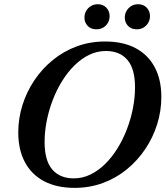

<svg xmlns="http://www.w3.org/2000/svg" viewBox="-20 -898 802 930"><path d="M196 -210Q196 -120.5 233 -77.2Q270 -34 337.5 -34Q379.5 -34 417.8 -52.5Q456 -71 489 -103.5Q522 -136 548.8 -179Q575.5 -222 594.5 -271.5Q613.5 -321 623.8 -373Q634 -425 634 -475Q634 -564.5 597.2 -607.8Q560.5 -651 492.5 -651Q450.5 -651 412.2 -632.5Q374 -614 341 -581.5Q308 -549 281.2 -506Q254.5 -463 235.5 -413.5Q216.5 -364 206.2 -312Q196 -260 196 -210ZM761.5 -428.5Q761.5 -360.5 741.2 -296Q721 -231.5 683.5 -175.8Q646 -120 594 -77.5Q542 -35 478 -11.5Q414 12 341 12Q254.5 12 193.5 -20.2Q132.5 -52.5 100.5 -112.8Q68.5 -173 68.5 -256.5Q68.5 -324.5 88.8 -389Q109 -453.5 146.5 -509.2Q184 -565 236.2 -607.5Q288.5 -650 352.2 -673.5Q416 -697 489 -697Q576 -697 636.8 -664.8Q697.5 -632.5 729.5 -572.2Q761.5 -512 761.5 -428.5ZM446.5 -756Q420.5 -756 404.8 -772.5Q389 -789 389 -812.5Q389 -830.5 397.2 -845Q405.5 -859.5 420.2 -868.5Q435 -877.5 453.5 -877.5Q479.5 -877.5 495.2 -860.8Q511 -844 511 -820Q511 -802.5 503 -788Q495 -773.5 480.5 -764.8Q466 -756 446.5 -756ZM642 -756Q616 -756 600.2 -772.5Q584.5 -789 584.5 -812.5Q584.5 -830.5 592.8 -845Q601 -859.5 615.5 -868.5Q630 -877.5 649 -877.5Q675 -877.5 690.8 -860.8Q706.5 -844 706.5 -820Q706.5 -802.5 698.2 -788Q690 -773.5 675.8 -764.8Q661.5 -756 642 -756Z"/></svg>

Font: Newsreader 36pt SemiBold
Style: Italic
Weight: 600
Italic angle: -17°
Designer: Hugues Gentile
Foundry: Production Type
Version: Version 1.003